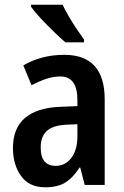

<svg xmlns="http://www.w3.org/2000/svg" viewBox="-20 -786 528 816"><path d="M253 -553Q425 -553 425 -363V0H340L321 -74H318Q291 -31 258 -10.5Q225 10 172 10Q104 10 69.5 -38Q35 -86 35 -157Q35 -241 86 -284.5Q137 -328 235 -332L309 -335V-361Q309 -461 236 -461Q207 -461 177 -451Q147 -441 114 -424L79 -508Q116 -530 160 -541.5Q204 -553 253 -553ZM261 -256Q204 -253 178.5 -229Q153 -205 153 -160Q153 -119 169.5 -100Q186 -81 216 -81Q257 -81 283 -114.5Q309 -148 309 -208V-258ZM246 -766Q256 -744 272.5 -716Q289 -688 306.5 -662Q324 -636 337 -618V-606H258Q238 -623 209 -651Q180 -679 153 -708Q126 -737 112 -757V-766Z"/></svg>

Font: Noto Sans Devanagari Condensed SemiBold
Style: Regular
Weight: 600
Width: 3
Designer: Jelle Bosma - Monotype Design Team
Foundry: Monotype Imaging Inc.
Version: Version 2.004; ttfautohint (v1.8.4.7-5d5b)